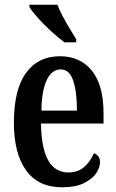

<svg xmlns="http://www.w3.org/2000/svg" viewBox="-20 -786 495 816"><path d="M244 10Q143 10 91 -62Q39 -134 39 -264Q39 -405 90.5 -476Q142 -547 235 -547Q321 -547 370.5 -485.5Q420 -424 420 -305V-261H154Q156 -154 185.5 -103.5Q215 -53 271 -53Q312 -53 338.5 -77Q365 -101 379 -135Q390 -131 397.5 -122Q405 -113 405 -97Q405 -74 388.5 -49.5Q372 -25 336.5 -7.5Q301 10 244 10ZM307 -316Q307 -396 291 -443.5Q275 -491 238 -491Q200 -491 178.5 -445.5Q157 -400 156 -316ZM254 -606Q229 -624 198 -652.5Q167 -681 141 -710Q115 -739 105 -756V-766H224Q232 -744 246.5 -717Q261 -690 276.5 -664Q292 -638 304 -619V-606Z"/></svg>

Font: Noto Serif Georgian ExtraCondensed SemiBold
Style: Regular
Weight: 600
Width: 2
Designer: Monotype Design Team, Akaki Razmadze
Foundry: Google LLC
Version: Version 2.003; ttfautohint (v1.8.4.7-5d5b)